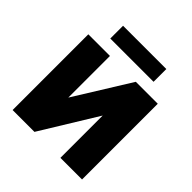

<svg xmlns="http://www.w3.org/2000/svg" viewBox="-230 -1078 1255 1255"><g transform="rotate(45 397.5 -450.0)"><path d="M76.5 0V-700H276.5V-315L515.5 -700H718.5V0H518.5V-391L278.5 0ZM197.5 -782V-900H597.5V-782Z"/></g></svg>

Font: Geologica Cursive Black
Style: Regular
Weight: 900
Designer: Sindre Bremnes, Frode Helland
Foundry: Monokrom Skriftforlag AS
Version: Version 1.010;gftools[0.9.28]